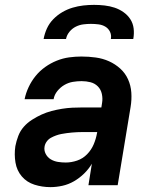

<svg xmlns="http://www.w3.org/2000/svg" viewBox="-20 -760 640 788"><path d="M187 8Q153 8 121.5 -2Q90 -12 69.5 -36Q49 -60 43.5 -93Q38 -126 43 -160Q47 -181 55 -202Q63 -223 77.5 -239.5Q92 -256 111.5 -268.5Q131 -281 151 -290Q171 -299 192 -304.5Q213 -310 234.5 -313.5Q256 -317 277 -318Q298 -319 318 -319H396L399 -338Q402 -356 398 -374.5Q394 -393 381.5 -405.5Q369 -418 351.5 -422.5Q334 -427 315 -427Q297 -427 279 -424Q261 -421 244.5 -411.5Q228 -402 215.5 -386.5Q203 -371 200 -353H81Q86 -378 97.5 -402.5Q109 -427 126 -448Q143 -469 165.5 -485Q188 -501 213 -511Q238 -521 263.5 -524.5Q289 -528 314 -528Q344 -528 373 -524Q402 -520 427.5 -508.5Q453 -497 473.5 -478.5Q494 -460 505.5 -434.5Q517 -409 519 -380Q521 -351 516 -321L463 0H343L357 -88Q344 -66 325 -47.5Q306 -29 283.5 -16Q261 -3 236 2.5Q211 8 187 8ZM250 -93Q273 -93 296.5 -101Q320 -109 337.5 -127Q355 -145 364.5 -167.5Q374 -190 378 -213L379 -218H318Q308 -218 297 -217.5Q286 -217 275 -216Q264 -215 253 -213.5Q242 -212 231.5 -210Q221 -208 210 -204Q199 -200 189 -194.5Q179 -189 172 -179.5Q165 -170 163 -159Q160 -143 167.5 -128.5Q175 -114 188.5 -106Q202 -98 218 -95.5Q234 -93 250 -93ZM159 -600Q163 -622 172.5 -643Q182 -664 198.5 -681Q215 -698 235.5 -710Q256 -722 278 -728.5Q300 -735 322 -737.5Q344 -740 366 -740Q388 -740 409.5 -737.5Q431 -735 450.5 -728.5Q470 -722 487 -710Q504 -698 515 -681Q526 -664 528.5 -643Q531 -622 527 -600H435Q438 -616 431.5 -629.5Q425 -643 412.5 -650.5Q400 -658 384.5 -660Q369 -662 353 -662Q338 -662 322 -660Q306 -658 291 -650.5Q276 -643 265 -629.5Q254 -616 251 -600Z"/></svg>

Font: Iosevka SS04 Extended
Style: Bold Italic
Weight: 700
Width: 7
Italic angle: -9°
Monospace: yes
Designer: Belleve Invis
Foundry: Belleve Invis
Version: Version 19.0.0; ttfautohint (v1.8.4)